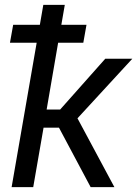

<svg xmlns="http://www.w3.org/2000/svg" viewBox="-20 -770 564 790"><path d="M335.9 -668H232.4L246.6 -750H158.2L144 -668H34.2L21 -594.2H130.9L27.8 0H116.7L159.2 -244.6H222.7L353 0H450.7L298.8 -283.2L524.4 -528.3H413.1L227.5 -319.3H171.9L219.2 -594.2H322.8Z"/></svg>

Font: Roboto
Style: Italic
Weight: 400
Italic angle: -12°
Designer: Google
Version: Version 2.137; 2017